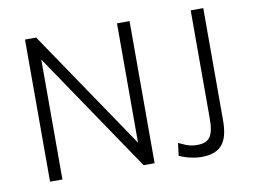

<svg xmlns="http://www.w3.org/2000/svg" viewBox="-78 -837 1271 962"><g transform="rotate(-10 557.0 -356.5)"><path d="M572 -723V-116L161 -723H104V0H167V-610L580 0H636V-723ZM1011 -154V-723H947V-174C947 -85 926 -53 862 -53C816 -53 791 -71 769 -80L761 -16C772 -10 820 10 874 10C981 10 1011 -51 1011 -154Z"/></g></svg>

Font: United Sans ExtraLight
Style: Regular
Weight: 200
Designer: Pablo Impallari, Rodrigo Fuenzalida (Modified by Dan O. Williams)
Version: Version 1.000;PS 001.000;hotconv 1.0.88;makeotf.lib2.5.64775